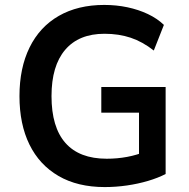

<svg xmlns="http://www.w3.org/2000/svg" viewBox="-20 -749 766 779"><path d="M405 10Q295 10 217.5 -35Q140 -80 99.5 -162.5Q59 -245 59 -359Q59 -473 100 -556.5Q141 -640 218.5 -684.5Q296 -729 403 -729Q452 -729 497 -719.5Q542 -710 580 -692Q618 -674 645 -648L604 -544Q558 -580 510 -596Q462 -612 404 -612Q300 -612 244.5 -547Q189 -482 189 -359Q189 -233 245.5 -169Q302 -105 413 -105Q456 -105 496 -112.5Q536 -120 572 -135L544 -74V-292H391V-396H652V-43Q621 -27 580.5 -15Q540 -3 495 3.5Q450 10 405 10Z"/></svg>

Font: Nunitoga
Style: Bold
Weight: 700
Designer: Vernon Adams
Foundry: Vernon Adams
Version: Version 1.0